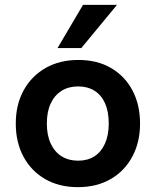

<svg xmlns="http://www.w3.org/2000/svg" viewBox="-20 -763 642 791"><path d="M301 8Q223 8 165.5 -25.5Q108 -59 76.5 -118Q45 -177 45 -254Q45 -332 77.5 -391Q110 -450 168 -483Q226 -516 303 -516Q381 -516 438 -482.5Q495 -449 526 -390Q557 -331 557 -254Q557 -177 525 -117.5Q493 -58 435.5 -25Q378 8 301 8ZM302 -101Q341 -101 369 -119Q397 -137 412.5 -171.5Q428 -206 428 -254Q428 -303 413 -337Q398 -371 369.5 -389Q341 -407 302 -407Q263 -407 234 -389Q205 -371 189 -337Q173 -303 173 -254Q173 -206 189 -171.5Q205 -137 234 -119Q263 -101 302 -101ZM217 -565 322 -743H462L315 -565Z"/></svg>

Font: REM Medium Medium
Style: Regular
Weight: 500
Version: Version 1.005;gftools[0.9.28]